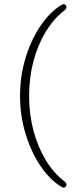

<svg xmlns="http://www.w3.org/2000/svg" viewBox="-20 -761 350 910"><path d="M75 -306.5Q75 -400.5 101.2 -486.8Q127.5 -573 172.2 -639Q217 -705 272 -738Q286 -746.5 293.5 -733.5Q300 -722 283.5 -710Q235 -673 197.5 -611.8Q160 -550.5 139 -472.5Q118 -394.5 118 -306.5Q118 -218.5 139 -140.5Q160 -62.5 197.5 -1.2Q235 60 283.5 97Q300 109.5 293.5 120.5Q286 133.5 272 125Q217 92 172.2 26Q127.5 -40 101.2 -126.5Q75 -213 75 -306.5Z"/></svg>

Font: Fraunces 9pt SuperSoft Thin
Style: Regular
Weight: 100
Version: Version 1.000;[b76b70a41]